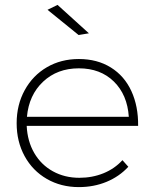

<svg xmlns="http://www.w3.org/2000/svg" viewBox="-20 -763 629 784"><path d="M544 -249H89Q92 -186 120 -138Q148 -90 196 -63.5Q244 -37 304 -37Q357 -37 402.5 -55.5Q448 -74 480 -109L504 -82Q467 -42 415 -20.5Q363 1 302 1Q229 1 171 -32.5Q113 -66 80.5 -125.5Q48 -185 48 -260Q48 -335 81 -395Q114 -455 171.5 -488.5Q229 -522 302 -522Q377 -522 432.5 -487.5Q488 -453 516.5 -391Q545 -329 544 -249ZM506 -286Q500 -376 445 -430Q390 -484 302 -484Q214 -484 156 -429.5Q98 -375 90 -286ZM215 -743 343 -627 301 -620 174 -723Z"/></svg>

Font: Gontserrat ExtraLight
Style: Regular
Weight: 275
Designer: Julieta Ulanovsky
Foundry: Julieta Ulanovsky
Version: Version 6.001